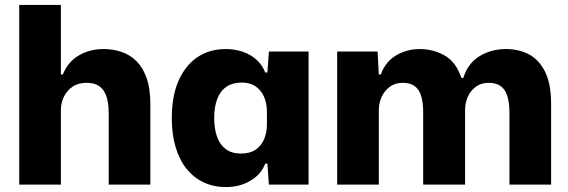

<svg xmlns="http://www.w3.org/2000/svg" viewBox="-20 -749 2305 779"><path d="M58 0V-729H227V-447H235Q256 -499 300.5 -524.5Q345 -550 400 -550Q440 -550 474.5 -538Q509 -526 535 -499.5Q561 -473 575.5 -430.5Q590 -388 590 -328V0H421V-291Q421 -332 411.5 -359Q402 -386 382.5 -399.5Q363 -413 331 -413Q297 -413 274 -397Q251 -381 239 -356Q227 -331 227 -303V0Z M896 10Q847 10 806.5 -9Q766 -28 737 -64Q708 -100 692.5 -152Q677 -204 677 -270Q677 -359 704.5 -421.5Q732 -484 781 -517Q830 -550 896 -550Q934 -550 966.5 -538.5Q999 -527 1022 -505.5Q1045 -484 1056 -455H1065L1071 -540H1232V0H1071L1065 -85H1056Q1040 -42 996.5 -16Q953 10 896 10ZM958 -126Q994 -126 1017 -141.5Q1040 -157 1051.5 -184Q1063 -211 1063 -245V-295Q1063 -331 1050.5 -358Q1038 -385 1015.5 -399.5Q993 -414 962 -414Q923 -414 898 -396.5Q873 -379 861 -346.5Q849 -314 849 -270Q849 -227 860.5 -194.5Q872 -162 896 -144Q920 -126 958 -126Z M1348 0V-540H1512L1517 -447H1525Q1544 -499 1587.5 -524.5Q1631 -550 1683 -550Q1738 -550 1784 -524Q1830 -498 1852 -433H1860Q1878 -492 1925.5 -521Q1973 -550 2033 -550Q2085 -550 2126 -528.5Q2167 -507 2191.5 -458Q2216 -409 2216 -328V0H2047V-291Q2047 -332 2038.5 -359Q2030 -386 2011.5 -399.5Q1993 -413 1963 -413Q1932 -413 1910.5 -397Q1889 -381 1878 -356Q1867 -331 1867 -303V0H1697V-291Q1697 -332 1689 -359Q1681 -386 1662.5 -399.5Q1644 -413 1614 -413Q1583 -413 1561.5 -397Q1540 -381 1528.5 -356Q1517 -331 1517 -303V0Z"/></svg>

Font: Mona Sans ExtraLight ExtraBold
Style: Regular
Weight: 800
Version: Version 2.000